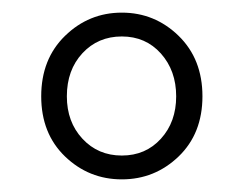

<svg xmlns="http://www.w3.org/2000/svg" viewBox="-20 -778 389 307"><path d="M45.9 -624Q45.9 -683.6 84 -720.7Q122.1 -757.8 174.8 -757.8Q227.5 -757.8 265.6 -720.7Q303.7 -683.6 303.7 -624Q303.7 -564.5 265.6 -527.8Q227.5 -491.2 174.8 -491.2Q122.1 -491.2 84 -527.8Q45.9 -564.5 45.9 -624ZM174.8 -529.3Q212.9 -529.3 237.3 -556.2Q261.7 -583 261.7 -624Q261.7 -665 237.3 -692.4Q212.9 -719.7 174.8 -719.7Q136.7 -719.7 111.8 -692.9Q86.9 -666 86.9 -624Q86.9 -583 111.8 -556.2Q136.7 -529.3 174.8 -529.3Z"/></svg>

Font: irohamaru Light
Style: Regular
Weight: 200
Designer: [Source Han Sans]
Ryoko NISHIZUKA  (kana & ideographs); Paul D. Hunt (Latin, Greek & Cyrillic); Wenlong ZHANG  (bopomofo
Version: Version 1.01